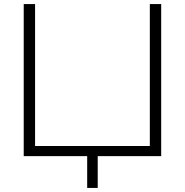

<svg xmlns="http://www.w3.org/2000/svg" viewBox="-20 -770 912 947"><path d="M410 157V-30H462V157ZM744 -50 719 -25V-750H775V0H97V-750H153V-25L128 -50Z"/></svg>

Font: Unbounded ExtraLight
Style: Regular
Weight: 250
Designer: Luke Prowse, Jean-Baptiste Morizot, Fátima Lázaro, Florian Runge
Foundry: NaN
Version: Version 1.701;gftools[0.9.28.dev5+ged2979d]